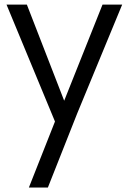

<svg xmlns="http://www.w3.org/2000/svg" viewBox="-20 -521 562 834"><path d="M188 293.5H105.5L218.8 6.8L8.3 -501H96.7L258.8 -83.5L425.3 -501H510.7L315.4 -28.3Z"/></svg>

Font: RGR Online_21
Style: Regular
Weight: 400
Italic angle: -12°
Designer: vernon adams
Foundry: vernon adams
Version: Version 1.000